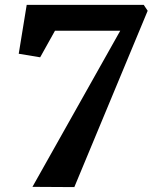

<svg xmlns="http://www.w3.org/2000/svg" viewBox="-20 -763 623 784"><path d="M471 -637.5H204.5L144 -529L56.5 -543.5L89 -743H567L583 -719L283.5 1L112.5 0Z"/></svg>

Font: Merriweather ExtraBold
Style: Italic
Weight: 800
Italic angle: -7.8°
Version: Version 2.101